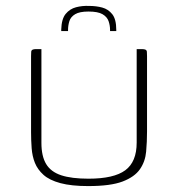

<svg xmlns="http://www.w3.org/2000/svg" viewBox="-20 -626 602 649"><path d="M477 -182Q477 -147 474 -113.5Q471 -80 453 -54Q435 -28 394.5 -12.5Q354 3 278 3Q221 3 184 -7Q147 -17 127 -35Q107 -53 98 -75.5Q89 -98 87 -125Q85 -152 85 -179V-436Q85 -446 85.5 -451Q86 -456 90 -458Q94 -460 101 -460H120V-143Q120 -98 136 -71.5Q152 -45 187 -33.5Q222 -22 279 -22Q365 -22 403.5 -50.5Q442 -79 442 -144V-460H460Q468 -460 472 -458Q476 -456 476.5 -451Q477 -446 477 -436ZM187 -521V-526Q188 -562 202 -579Q216 -596 237 -601.5Q258 -607 281 -606Q305 -606 325.5 -600.5Q346 -595 359.5 -578Q373 -561 373 -525V-521H352V-525Q352 -540 347 -554.5Q342 -569 326.5 -578Q311 -587 279 -587Q249 -587 234 -578Q219 -569 214.5 -554.5Q210 -540 210 -525V-521Z"/></svg>

Font: Genos ExtraLight
Style: Regular
Weight: 250
Designer: Robert E. Leuschke
Foundry: Robert E. Leuschke
Version: Version 1.010